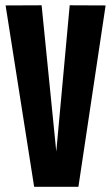

<svg xmlns="http://www.w3.org/2000/svg" viewBox="-20 -721 429 741"><path d="M111.8 0 1.6 -700 140.6 -700.6 197.2 -136.2 249 -700.6 387.6 -700 282.6 0Z"/></svg>

Font: Georama ExtraCondensed Thin
Style: Regular
Weight: 100
Width: 2
Designer: Jean-Baptiste Levee
Foundry: Production Type
Version: Version 1.001